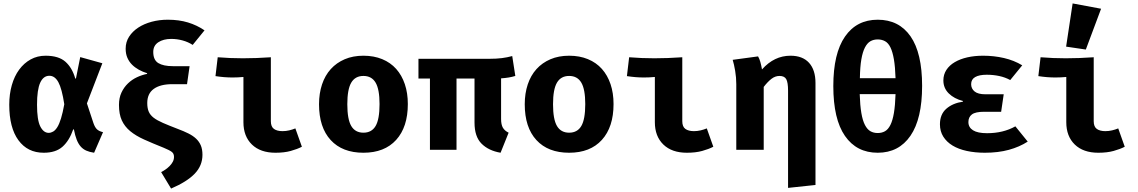

<svg xmlns="http://www.w3.org/2000/svg" viewBox="-20 -874 6640 1120"><path d="M529 17Q502 13 483 4.5Q464 -4 450.5 -19.5Q437 -35 427.5 -59Q418 -83 411 -119H407Q384 -53 344.5 -18Q305 17 235 17Q141 17 87.5 -56Q34 -129 34 -263Q34 -325 49 -377.5Q64 -430 92 -468Q120 -506 159 -527.5Q198 -549 246 -549Q322 -549 361.5 -514Q401 -479 419 -416H423L448 -541L577 -505L487 -271L525 -156Q534 -130 546.5 -119Q559 -108 581 -103ZM264 -99Q277 -99 290 -106.5Q303 -114 314.5 -132.5Q326 -151 336 -183.5Q346 -216 355 -266Q341 -357 320.5 -394.5Q300 -432 268 -432Q233 -432 214.5 -391.5Q196 -351 196 -263Q196 -174 215 -136.5Q234 -99 264 -99Z M839 -273Q839 -243 847.5 -223Q856 -203 876 -187.5Q896 -172 930.5 -157Q965 -142 1017 -122Q1052 -109 1079 -95.5Q1106 -82 1124 -65Q1142 -48 1151.5 -25.5Q1161 -3 1161 29Q1161 92 1116 139Q1071 186 978 226L920 130Q932 124 945 115Q958 106 969 95Q980 84 987.5 70.5Q995 57 995 41Q995 22 982 12Q969 2 935 -12Q870 -38 821 -60Q772 -82 739.5 -109Q707 -136 690.5 -172Q674 -208 674 -262Q674 -303 688.5 -334Q703 -365 726.5 -387.5Q750 -410 779 -423.5Q808 -437 838 -443V-447Q812 -455 789.5 -467.5Q767 -480 750 -497Q733 -514 723 -537Q713 -560 713 -590Q713 -629 733 -660Q753 -691 786.5 -713Q820 -735 864.5 -747Q909 -759 959 -759Q1024 -759 1076.5 -743Q1129 -727 1173 -697L1104 -612Q1078 -629 1045.5 -638Q1013 -647 979 -647Q933 -647 903.5 -627.5Q874 -608 874 -571Q874 -524 903.5 -506Q933 -488 989 -488H1086L1071 -383H985Q915 -383 877 -355.5Q839 -328 839 -273Z M1400 -425Q1368 -422 1336 -422Q1312 -422 1287.5 -424Q1263 -426 1237 -430L1250 -540Q1323 -534 1397 -534Q1474 -534 1560 -540V-167Q1560 -135 1578 -122Q1596 -109 1628 -109Q1648 -109 1667 -113.5Q1686 -118 1703 -125L1741 -18Q1714 -4 1676 6.5Q1638 17 1587 17Q1499 17 1449.5 -31Q1400 -79 1400 -161Z M2100 -549Q2161 -549 2209.5 -529Q2258 -509 2291 -472Q2324 -435 2341.5 -383Q2359 -331 2359 -267Q2359 -133 2291 -58Q2223 17 2100 17Q1977 17 1909 -57Q1841 -131 1841 -266Q1841 -329 1858.5 -381.5Q1876 -434 1909.5 -471Q1943 -508 1991 -528.5Q2039 -549 2100 -549ZM2100 -431Q2052 -431 2029 -392Q2006 -353 2006 -266Q2006 -178 2029 -139Q2052 -100 2100 -100Q2148 -100 2171 -139Q2194 -178 2194 -267Q2194 -353 2171 -392Q2148 -431 2100 -431Z M2488 0V-416H2421V-531H2834Q2876 -531 2907.5 -535Q2939 -539 2968 -547L2986 -431Q2951 -420 2903 -417V-180Q2903 -147 2913.5 -129Q2924 -111 2947 -100L2900 17Q2830 5 2789 -36Q2748 -77 2748 -159V-416H2643V0Z M3300 -549Q3361 -549 3409.5 -529Q3458 -509 3491 -472Q3524 -435 3541.5 -383Q3559 -331 3559 -267Q3559 -133 3491 -58Q3423 17 3300 17Q3177 17 3109 -57Q3041 -131 3041 -266Q3041 -329 3058.5 -381.5Q3076 -434 3109.5 -471Q3143 -508 3191 -528.5Q3239 -549 3300 -549ZM3300 -431Q3252 -431 3229 -392Q3206 -353 3206 -266Q3206 -178 3229 -139Q3252 -100 3300 -100Q3348 -100 3371 -139Q3394 -178 3394 -267Q3394 -353 3371 -392Q3348 -431 3300 -431Z M3800 -425Q3768 -422 3736 -422Q3712 -422 3687.5 -424Q3663 -426 3637 -430L3650 -540Q3723 -534 3797 -534Q3874 -534 3960 -540V-167Q3960 -135 3978 -122Q3996 -109 4028 -109Q4048 -109 4067 -113.5Q4086 -118 4103 -125L4141 -18Q4114 -4 4076 6.5Q4038 17 3987 17Q3899 17 3849.5 -31Q3800 -79 3800 -161Z M4435 0H4275V-383Q4275 -422 4268.5 -460.5Q4262 -499 4254 -525L4402 -545Q4410 -532 4415.5 -512Q4421 -492 4425 -469Q4496 -549 4591 -549Q4662 -549 4699.5 -507.5Q4737 -466 4737 -390V205L4577 222V-345Q4577 -393 4566.5 -412Q4556 -431 4527 -431Q4502 -431 4480 -414Q4458 -397 4435 -367Z M5100 -759Q5224 -759 5291.5 -662Q5359 -565 5359 -373Q5359 -181 5291 -82Q5223 17 5100 17Q4977 17 4909 -81Q4841 -179 4841 -372Q4841 -562 4909 -660.5Q4977 -759 5100 -759ZM5100 -98Q5124 -98 5142.5 -108.5Q5161 -119 5174 -145Q5187 -171 5194.5 -215Q5202 -259 5204 -325H4995Q4997 -259 5004.5 -215Q5012 -171 5025.5 -145Q5039 -119 5057.5 -108.5Q5076 -98 5100 -98ZM5100 -644Q5076 -644 5057.5 -633.5Q5039 -623 5025.5 -597Q5012 -571 5004.5 -527.5Q4997 -484 4996 -418H5204Q5202 -484 5194.5 -527.5Q5187 -571 5174.5 -597Q5162 -623 5143 -633.5Q5124 -644 5100 -644Z M5820 -222H5721Q5670 -222 5649.5 -206.5Q5629 -191 5629 -162Q5629 -131 5656 -114Q5683 -97 5738 -97Q5832 -97 5903 -137L5975 -48Q5927 -17 5865 0Q5803 17 5725 17Q5668 17 5619.5 6.5Q5571 -4 5536.5 -25Q5502 -46 5482.5 -77Q5463 -108 5463 -149Q5463 -207 5500 -239.5Q5537 -272 5597 -281V-285Q5546 -298 5514.5 -329Q5483 -360 5483 -405Q5483 -439 5500.5 -466Q5518 -493 5549.5 -511.5Q5581 -530 5623 -539.5Q5665 -549 5715 -549Q5778 -549 5836.5 -535.5Q5895 -522 5943 -493L5873 -407Q5844 -423 5809 -430.5Q5774 -438 5736 -438Q5692 -438 5668.5 -424.5Q5645 -411 5645 -383Q5645 -357 5665 -340.5Q5685 -324 5728 -324H5835Z M6200 -425Q6168 -422 6136 -422Q6112 -422 6087.5 -424Q6063 -426 6037 -430L6050 -540Q6123 -534 6197 -534Q6274 -534 6360 -540V-167Q6360 -135 6378 -122Q6396 -109 6428 -109Q6448 -109 6467 -113.5Q6486 -118 6503 -125L6541 -18Q6514 -4 6476 6.5Q6438 17 6387 17Q6299 17 6249.5 -31Q6200 -79 6200 -161ZM6199 -602 6237 -854 6403 -823 6314 -585Z"/></svg>

Font: Qzxlaeiskcpccdgjqmyffctclhy
Style: Regular
Weight: 700
Monospace: yes
Designer: Carrois Corporate & Edenspiekermann
Foundry: Carrois Corporate GbR & Edenspiekermann AG
Version: Version 2.001